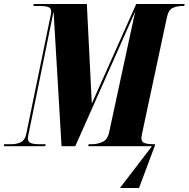

<svg xmlns="http://www.w3.org/2000/svg" viewBox="-64 -734 947 964"><path d="M-44 0 -43 -10H-6Q19 -10 40.5 -20Q62 -30 69 -67L186 -636Q190 -654 191.5 -662Q193 -670 193 -677Q193 -694 177.5 -699Q162 -704 136 -704H103L106 -714H372L397 -214L620 -714H863L861 -704H851Q826 -704 804 -694.5Q782 -685 774 -647L652 -76Q650 -65 648 -56Q646 -47 646 -40Q646 -21 662.5 -15.5Q679 -10 704 -10H715L713 -1L634 210H538L699 0H379L381 -10H398Q424 -10 450 -21Q476 -32 484 -70L615 -677L314 0H245L205 -677L82 -74Q76 -47 76 -40Q76 -21 91.5 -15.5Q107 -10 127 -10H165L163 0Z"/></svg>

Font: Noto Serif Display ExtraCondensed Black
Style: Italic
Weight: 900
Width: 2
Italic angle: -12°
Designer: Monotype Design Team
Foundry: Monotype Imaging Inc.
Version: Version 2.009